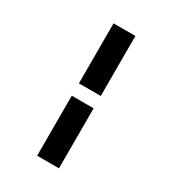

<svg xmlns="http://www.w3.org/2000/svg" viewBox="-214 -816 1029 1142"><g transform="rotate(30 300.0 -245.5)"><path d="M224 -288V-700H374V-288ZM224 209V-203H374V209Z"/></g></svg>

Font: Red Hat Mono
Style: Bold
Weight: 700
Monospace: yes
Designer: Pentagram, MCKL
Foundry: Pentagram, MCKL
Version: Version 1.023; ttfautohint (v1.8.3)